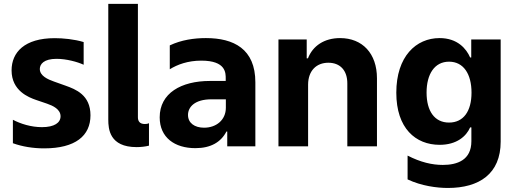

<svg xmlns="http://www.w3.org/2000/svg" viewBox="-20 -747 2636 980"><path d="M205.3 10.3C365.1 10.3 441.8 -54 441.8 -158.4C441.8 -262.4 366.5 -291.2 313.9 -310L255 -331C225.1 -341.6 183.2 -359.4 183.2 -394.9C183.2 -420.1 204.5 -446.7 268.5 -446.7C318.9 -446.7 375.7 -431.1 407 -416.5V-532.3C359 -546.9 301.8 -552.2 259.2 -552.2C105.1 -552.2 39.1 -479.8 39.1 -387.8C39.1 -283.4 126.4 -250 164.1 -236.9L220.5 -217.7C250 -207.4 289.1 -189.6 289.1 -153.4C289.1 -120.7 257.8 -98 194.2 -98C138.5 -98 84.9 -115.1 45.8 -135.7V-16C93.8 1.4 149.1 10.3 205.3 10.3Z M677.6 3.9C697.1 3.9 722.3 1.4 740.4 -3.6V-118.3C734.7 -115.1 726.9 -114 719.5 -114C692.5 -114 683.9 -129.3 683.9 -148.4V-727.3H532.7V-136.7C532.7 -88.8 538.7 3.9 677.6 3.9Z M977.3 9.2C1056.5 9.2 1108 -22 1135.7 -75.6H1139.9V0H1283.4V-326.7C1283.4 -497.9 1172.6 -552.6 1030.9 -552.6C970.9 -552.6 905.5 -543.3 846.6 -515.3V-393.5C885.7 -417.6 938.9 -437.5 1007.5 -437.5C1134.2 -437.5 1132.1 -373.9 1132.1 -345.2V-333.8H1051.8C904.5 -333.8 795.1 -271.3 795.1 -148.1C795.1 -44.4 872.2 9.2 977.3 9.2ZM1021.7 -95.2C973 -95.2 939.6 -119.3 939.6 -160.2C939.6 -200.6 973.7 -240.1 1059.3 -240.1H1132.8V-197.1C1132.8 -134.6 1083.8 -95.2 1021.7 -95.2Z M1401.3 0H1552.6V-315.3C1552.9 -385.7 1594.8 -426.8 1655.9 -426.8C1716.6 -426.8 1753.2 -387.1 1752.8 -320.3V0H1904.1V-347.3C1904.1 -474.4 1829.5 -552.6 1715.9 -552.6C1634.9 -552.6 1576.3 -512.8 1551.8 -449.2H1545.5V-545.5H1401.3Z M2266 212.4C2426.5 212.4 2535.5 139.9 2535.5 -24.1V-545.5H2385.3V-453.8H2379.6C2360.4 -498.2 2315 -552.6 2223.7 -552.6C2104 -552.6 2002.8 -459.5 2002.8 -273.8C2002.8 -92.3 2101.2 -7.8 2224.1 -7.8C2311.1 -7.8 2360.1 -51.5 2379.6 -96.6H2386V-26.3C2386 70.7 2313.2 94.8 2240.1 94.8C2185.4 94.8 2127.1 81.3 2060.4 47.2V168.7C2131 202.1 2209.9 212.4 2266 212.4ZM2272 -121.4C2197.8 -121.4 2157.3 -180.4 2157.3 -274.5C2157.3 -368.3 2197.8 -432.2 2272 -432.2C2345.5 -432.2 2386.7 -370 2386.7 -274.1C2386.7 -178.6 2345.2 -121.4 2272 -121.4Z"/></svg>

Font: TID UI
Style: Bold
Weight: 700
Designer: The TID Project Authors
Foundry: Bakken & Bæck
Version: Version 1.001;hotconv 1.0.109;makeotfexe 2.5.65596